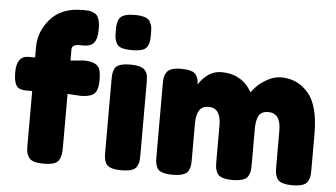

<svg xmlns="http://www.w3.org/2000/svg" viewBox="-53 -863 1665 952"><g transform="rotate(5 780.0 -387.0)"><path d="M348 -526Q417 -526 429 -488Q435 -469 435 -438Q435 -407 428.5 -388.5Q422 -370 408 -362Q387 -350 347 -350L283 -354V-86Q283 -48 273.5 -29.5Q264 -11 244.5 -5Q225 1 194 1Q163 1 144.5 -5.5Q126 -12 118 -26.5Q110 -41 108.5 -53Q107 -65 107 -88V-353H71Q45 -355 34 -365Q15 -384 15 -438Q15 -520 74 -520H107V-573Q107 -650 162 -712.5Q217 -775 321 -775Q344 -775 355.5 -773.5Q367 -772 382 -764Q409 -751 409 -687Q409 -639 392 -618Q378 -602 348 -600Q339 -600 320 -600Q283 -600 283 -575V-520ZM494 -439Q494 -462 495.5 -473.5Q497 -485 504 -500Q518 -526 582 -526Q630 -526 650 -509Q667 -495 668 -466Q669 -456 669 -437V-87Q669 -64 667.5 -52.5Q666 -41 658 -26Q645 0 581 0Q518 0 504 -27Q497 -42 495.5 -53Q494 -64 494 -88ZM504 -746Q518 -773 582 -773Q645 -773 658 -746Q666 -731 667.5 -719.5Q669 -708 669 -685Q669 -662 667.5 -650.5Q666 -639 658.5 -624.5Q651 -610 632 -604Q613 -598 581.5 -598Q550 -598 531 -604Q512 -610 504.5 -625Q497 -640 495.5 -651.5Q494 -663 494 -686Q494 -709 495.5 -720.5Q497 -732 504 -746Z M921 -457Q968 -528 1034 -528Q1136 -528 1186 -441Q1197 -456 1212.5 -472.5Q1228 -489 1262 -508.5Q1296 -528 1332 -528Q1412 -528 1466 -466.5Q1520 -405 1520 -263V-88Q1520 -65 1518.5 -53.5Q1517 -42 1509 -27Q1496 0 1432 0Q1369 0 1355 -28Q1348 -43 1346.5 -54.5Q1345 -66 1345 -89V-264Q1345 -351 1283 -351Q1248 -351 1235.5 -328Q1223 -305 1223 -263V-88Q1223 -64 1221.5 -53Q1220 -42 1212 -27Q1198 0 1134 0Q1071 0 1057 -28Q1050 -43 1048.5 -54.5Q1047 -66 1047 -89V-264Q1047 -351 985 -351Q925 -351 925 -264V-87Q925 -64 923.5 -52.5Q922 -41 914 -26Q899 0 836 0Q773 0 759 -27Q752 -42 750.5 -53Q749 -64 749 -88V-440Q749 -463 750.5 -474.5Q752 -486 760 -500Q775 -527 831 -527Q887 -527 904 -509Q921 -491 921 -457Z"/></g></svg>

Font: Fredoka One
Style: Regular
Weight: 400
Version: Version 1.001;April 7, 2020;FontCreator 12.0.0.2522 64-bit